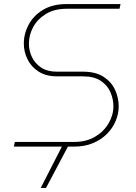

<svg xmlns="http://www.w3.org/2000/svg" viewBox="-20 -720 669 943"><path d="M48 0 53 -23H345Q404 -23 447 -48.5Q490 -74 513.5 -114.5Q537 -155 537 -198Q537 -233 522.5 -267Q508 -301 475 -323Q442 -345 388 -345H260Q206 -345 169.5 -368.5Q133 -392 115 -429Q97 -466 97 -506Q97 -554 120.5 -598.5Q144 -643 191 -671.5Q238 -700 307 -700H572L567 -677H309Q247 -677 205.5 -651.5Q164 -626 143 -587Q122 -548 122 -505Q122 -471 137 -439.5Q152 -408 182.5 -388Q213 -368 258 -368H387Q450 -368 488.5 -343Q527 -318 545 -279Q563 -240 563 -198Q563 -161 548 -125.5Q533 -90 505 -62Q477 -34 436.5 -17Q396 0 345 0ZM180 203 291 -14H321L206 203Z"/></svg>

Font: MuseoModerno Thin Thin
Style: Italic
Weight: 250
Italic angle: -9°
Version: Version 1.003